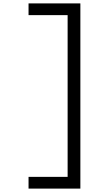

<svg xmlns="http://www.w3.org/2000/svg" viewBox="-20 -965 640 1130"><path d="M148 145V76H430L378 128V-928L430 -876H148V-945H453V145Z"/></svg>

Font: Victor Mono
Style: Regular
Weight: 400
Monospace: yes
Designer: Rune Bjørnerås
Version: Version 1.561;gftools[0.9.30]